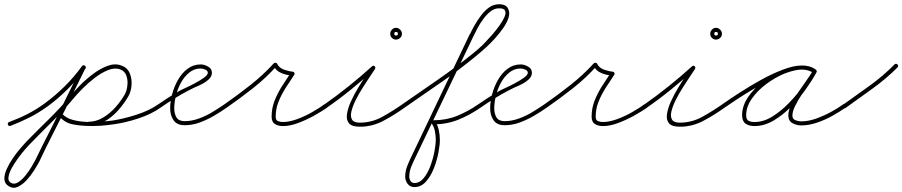

<svg xmlns="http://www.w3.org/2000/svg" viewBox="-30 -572 4216 897"><path d="M7 10Q4 1 13 -2Q59 -19 99 -39.5Q139 -60 179 -89Q229 -126 273 -169.5Q317 -213 353 -263Q359 -270 367 -265Q374 -259 369 -251Q331 -201 286.5 -156Q242 -111 191 -74Q149 -44 107.5 -23Q66 -2 19 16Q10 19 7 10ZM365 -265Q374 -261 369 -253Q345 -206 322 -158Q299 -110 276 -63Q245 -1 213.5 60.5Q182 122 153 184Q145 199 130 223Q115 247 95.5 268.5Q76 290 54 300.5Q32 311 11 298Q-9 286 -9.5 264.5Q-10 243 1.5 217.5Q13 192 30.5 166.5Q48 141 65 121.5Q82 102 91 92Q144 38 198 -15Q252 -68 301 -126Q317 -146 344.5 -174Q372 -202 405.5 -227Q439 -252 473 -264.5Q507 -277 537 -266Q565 -256 576 -230Q587 -204 584.5 -173.5Q582 -143 569 -121Q550 -88 522 -56.5Q494 -25 458.5 -4.5Q423 16 382 16Q382 16 382 16Q382 16 382 16Q382 16 382 16Q382 16 382 16Q347 16 310.5 9Q274 2 249 -26Q243 -33 250 -39Q257 -45 263 -38Q285 -14 318.5 -8.5Q352 -3 382 -2Q382 -2 382 -2Q382 -2 382 -2Q382 -2 382 -2.5Q382 -3 382 -3Q419 -3 451.5 -22.5Q484 -42 510 -71.5Q536 -101 553 -131Q562 -147 565 -172Q568 -197 560.5 -218.5Q553 -240 531 -248Q505 -257 473.5 -244Q442 -231 411 -207Q380 -183 354.5 -157Q329 -131 315 -114Q266 -55 212 -2Q158 51 105 106Q99 112 84.5 129Q70 146 53.5 168.5Q37 191 24.5 214Q12 237 9.5 255.5Q7 274 21 282Q36 291 54 280Q72 269 88.5 248.5Q105 228 117.5 207Q130 186 135 176Q165 114 196.5 52.5Q228 -9 258 -71Q282 -119 305 -166.5Q328 -214 353 -261Q357 -270 365 -265ZM263 -38Q280 -20 309.5 -12Q339 -4 374 -2.5Q409 -1 441.5 -3.5Q474 -6 497 -9Q497 -9 497 -9Q497 -9 497 -9Q497 -9 497 -9Q497 -9 497 -9Q548 -17 607.5 -36Q667 -55 710 -85Q717 -90 723 -82Q728 -75 720 -69Q676 -38 614.5 -18Q553 2 499 9Q499 9 499 9Q499 9 499 9Q499 9 499 9Q499 9 499 9Q474 13 439 15.5Q404 18 367.5 16Q331 14 299.5 4.5Q268 -5 249 -26Q243 -33 250 -39Q257 -45 263 -38Z M707 -72Q702 -79 710 -85Q733 -101 756.5 -116Q780 -131 804 -145Q812 -150 834 -160Q856 -170 880.5 -183Q905 -196 923 -209Q941 -222 941 -232Q941 -242 928.5 -247Q916 -252 908 -252Q877 -252 853.5 -232.5Q830 -213 814.5 -184Q799 -155 791.5 -123Q784 -91 784 -66Q784 -41 794.5 -23.5Q805 -6 833 -6Q865 -6 898.5 -18Q932 -30 962.5 -48.5Q993 -67 1019 -85Q1026 -90 1032 -82Q1037 -75 1029 -69Q1002 -50 969.5 -31Q937 -12 902.5 0.5Q868 13 833 13Q797 13 781 -10Q765 -33 765 -66Q765 -96 774 -131Q783 -166 801 -198Q819 -230 846 -250.5Q873 -271 908 -271Q924 -271 942 -261Q960 -251 960 -232Q960 -214 944 -200Q926 -184 900.5 -173Q875 -162 854 -151Q819 -133 786 -112.5Q753 -92 720 -69Q713 -64 707 -72Z M1019 -85Q1078 -126 1139 -174Q1200 -222 1249 -276Q1252 -279 1257 -279Q1263 -278 1265 -274Q1274 -255 1296 -247Q1318 -239 1338 -237Q1342 -237 1345 -232Q1348 -227 1345 -223Q1325 -193 1305 -162Q1285 -131 1271.5 -97.5Q1258 -64 1258 -27Q1258 -11 1268 -6.5Q1278 -2 1292 -2Q1322 -2 1358.5 -15.5Q1395 -29 1429 -48.5Q1463 -68 1486 -85Q1494 -90 1500 -83Q1505 -75 1498 -69Q1472 -51 1436 -31Q1400 -11 1362 3Q1324 17 1292 17Q1270 17 1254.5 7.5Q1239 -2 1239 -27Q1239 -67 1253 -102Q1267 -137 1287.5 -169.5Q1308 -202 1329 -233Q1332 -237 1336 -228Q1341 -218 1336 -219Q1311 -220 1285 -230.5Q1259 -241 1247 -266Q1246 -270 1256 -268Q1266 -267 1263 -264Q1214 -209 1152 -160Q1090 -111 1029 -69Q1022 -64 1016 -72Q1011 -79 1019 -85Z M1484 -72Q1479 -79 1487 -85Q1544 -125 1600 -170Q1656 -215 1708 -262Q1714 -268 1720 -262Q1726 -257 1722 -250Q1714 -238 1698.5 -214.5Q1683 -191 1665 -163Q1647 -135 1632.5 -106Q1618 -77 1612 -52.5Q1606 -28 1614.5 -13.5Q1623 1 1651 1Q1707 1 1756.5 -26.5Q1806 -54 1850 -85Q1857 -90 1863 -82Q1868 -75 1860 -69Q1814 -36 1762 -8Q1710 20 1651 20Q1614 20 1600.5 4Q1587 -12 1591 -39Q1595 -66 1609.5 -98Q1624 -130 1643 -161.5Q1662 -193 1679.5 -219Q1697 -245 1706 -260Q1710 -267 1718 -260Q1726 -253 1720 -248Q1668 -201 1611.5 -155Q1555 -109 1497 -69Q1490 -64 1484 -72ZM1820 -423Q1812 -423 1812 -414Q1812 -406 1820 -406Q1829 -406 1829 -414Q1829 -423 1820 -423ZM1820 -442Q1831 -442 1839.5 -433.5Q1848 -425 1848 -414Q1848 -403 1839.5 -395Q1831 -387 1820 -387Q1809 -387 1801 -395Q1793 -403 1793 -414Q1793 -425 1801 -433.5Q1809 -442 1820 -442Z M1847 -72Q1842 -79 1850 -85Q1932 -142 2016 -200Q2100 -258 2178 -321Q2184 -326 2190 -331Q2196 -336 2202 -341Q2207 -346 2212.5 -350.5Q2218 -355 2223 -360Q2226 -363 2239 -376.5Q2252 -390 2269.5 -410Q2287 -430 2302.5 -451.5Q2318 -473 2326.5 -492Q2335 -511 2329.5 -522.5Q2324 -534 2300 -533Q2280 -533 2262 -519Q2244 -505 2228.5 -484Q2213 -463 2201.5 -441.5Q2190 -420 2183 -405Q2183 -405 2183 -405Q2183 -405 2183 -405Q2183 -405 2183 -405Q2183 -405 2183 -405Q2116 -265 2049 -125Q1982 15 1915 155Q1904 177 1893 202.5Q1882 228 1882 253Q1882 264 1888 273.5Q1894 283 1906 283Q1931 283 1950 259.5Q1969 236 1981.5 201.5Q1994 167 2000 134Q2006 101 2006 82Q2006 63 2002 42Q1998 21 1987 5Q1984 0 1987 -5Q1989 -10 1994 -10Q2054 -10 2105 -30.5Q2156 -51 2205 -85Q2213 -90 2218 -82Q2223 -74 2215 -69Q2164 -34 2110.5 -12.5Q2057 9 1994 9Q1989 9 1994 -1Q1999 -10 2002 -6Q2015 12 2020 36Q2025 60 2025 82Q2025 106 2018 142.5Q2011 179 1996.5 215.5Q1982 252 1959.5 277Q1937 302 1906 302Q1886 302 1874.5 287Q1863 272 1863 253Q1863 226 1874.5 198.5Q1886 171 1898 147Q1965 7 2031.5 -133Q2098 -273 2165 -413Q2165 -413 2165 -413Q2165 -413 2166 -413Q2166 -413 2166 -413Q2166 -413 2166 -413Q2174 -431 2187.5 -454.5Q2201 -478 2218 -500.5Q2235 -523 2255.5 -537.5Q2276 -552 2300 -552Q2313 -553 2325.5 -548.5Q2338 -544 2344 -531Q2353 -513 2346 -490Q2339 -467 2322 -442.5Q2305 -418 2284.5 -395Q2264 -372 2244.5 -354Q2225 -336 2214 -327Q2208 -322 2202 -317Q2196 -312 2190 -307Q2112 -243 2027.5 -185Q1943 -127 1860 -69Q1853 -64 1847 -72Z M2202 -72Q2197 -79 2205 -85Q2228 -101 2251.5 -116Q2275 -131 2299 -145Q2307 -150 2329 -160Q2351 -170 2375.5 -183Q2400 -196 2418 -209Q2436 -222 2436 -232Q2436 -242 2423.5 -247Q2411 -252 2403 -252Q2372 -252 2348.5 -232.5Q2325 -213 2309.5 -184Q2294 -155 2286.5 -123Q2279 -91 2279 -66Q2279 -41 2289.5 -23.5Q2300 -6 2328 -6Q2360 -6 2393.5 -18Q2427 -30 2457.5 -48.5Q2488 -67 2514 -85Q2521 -90 2527 -82Q2532 -75 2524 -69Q2497 -50 2464.5 -31Q2432 -12 2397.5 0.5Q2363 13 2328 13Q2292 13 2276 -10Q2260 -33 2260 -66Q2260 -96 2269 -131Q2278 -166 2296 -198Q2314 -230 2341 -250.5Q2368 -271 2403 -271Q2419 -271 2437 -261Q2455 -251 2455 -232Q2455 -214 2439 -200Q2421 -184 2395.5 -173Q2370 -162 2349 -151Q2314 -133 2281 -112.5Q2248 -92 2215 -69Q2208 -64 2202 -72Z M2514 -85Q2573 -126 2634 -174Q2695 -222 2744 -276Q2747 -279 2752 -279Q2758 -278 2760 -274Q2769 -255 2791 -247Q2813 -239 2833 -237Q2837 -237 2840 -232Q2843 -227 2840 -223Q2820 -193 2800 -162Q2780 -131 2766.5 -97.5Q2753 -64 2753 -27Q2753 -11 2763 -6.5Q2773 -2 2787 -2Q2817 -2 2853.5 -15.5Q2890 -29 2924 -48.5Q2958 -68 2981 -85Q2989 -90 2995 -83Q3000 -75 2993 -69Q2967 -51 2931 -31Q2895 -11 2857 3Q2819 17 2787 17Q2765 17 2749.5 7.5Q2734 -2 2734 -27Q2734 -67 2748 -102Q2762 -137 2782.5 -169.5Q2803 -202 2824 -233Q2827 -237 2831 -228Q2836 -218 2831 -219Q2806 -220 2780 -230.5Q2754 -241 2742 -266Q2741 -270 2751 -268Q2761 -267 2758 -264Q2709 -209 2647 -160Q2585 -111 2524 -69Q2517 -64 2511 -72Q2506 -79 2514 -85Z M2979 -72Q2974 -79 2982 -85Q3039 -125 3095 -170Q3151 -215 3203 -262Q3209 -268 3215 -262Q3221 -257 3217 -250Q3209 -238 3193.5 -214.5Q3178 -191 3160 -163Q3142 -135 3127.5 -106Q3113 -77 3107 -52.5Q3101 -28 3109.5 -13.5Q3118 1 3146 1Q3202 1 3251.5 -26.5Q3301 -54 3345 -85Q3352 -90 3358 -82Q3363 -75 3355 -69Q3309 -36 3257 -8Q3205 20 3146 20Q3109 20 3095.5 4Q3082 -12 3086 -39Q3090 -66 3104.5 -98Q3119 -130 3138 -161.5Q3157 -193 3174.5 -219Q3192 -245 3201 -260Q3205 -267 3213 -260Q3221 -253 3215 -248Q3163 -201 3106.5 -155Q3050 -109 2992 -69Q2985 -64 2979 -72ZM3315 -423Q3307 -423 3307 -414Q3307 -406 3315 -406Q3324 -406 3324 -414Q3324 -423 3315 -423ZM3315 -442Q3326 -442 3334.5 -433.5Q3343 -425 3343 -414Q3343 -403 3334.5 -395Q3326 -387 3315 -387Q3304 -387 3296 -395Q3288 -403 3288 -414Q3288 -425 3296 -433.5Q3304 -442 3315 -442Z M3345 -85Q3376 -107 3423 -137.5Q3470 -168 3523 -197.5Q3576 -227 3627 -246.5Q3678 -266 3718 -266Q3734 -266 3749.5 -262Q3765 -258 3779 -249Q3786 -243 3781 -236Q3776 -228 3768 -233Q3744 -247 3716 -247Q3680 -247 3635.5 -228.5Q3591 -210 3550 -179.5Q3509 -149 3482.5 -111Q3456 -73 3456 -34Q3456 -14 3466.5 -8Q3477 -2 3495 -2Q3537 -2 3577.5 -27Q3618 -52 3655 -90Q3692 -128 3721 -169Q3750 -210 3768 -243Q3772 -251 3781 -246Q3789 -242 3784 -233Q3774 -214 3755 -187.5Q3736 -161 3717 -132.5Q3698 -104 3685 -77.5Q3672 -51 3672 -32Q3672 -16 3686 -10.5Q3700 -5 3713 -5Q3746 -5 3781.5 -17.5Q3817 -30 3850.5 -48Q3884 -66 3910 -85Q3917 -90 3923 -82Q3928 -75 3920 -69Q3893 -50 3858 -30.5Q3823 -11 3785.5 1.5Q3748 14 3713 14Q3692 14 3672.5 3.5Q3653 -7 3653 -32Q3653 -56 3666 -83.5Q3679 -111 3698 -139Q3717 -167 3736 -193.5Q3755 -220 3768 -243Q3772 -251 3781 -246Q3789 -242 3784 -233Q3765 -198 3734.5 -155Q3704 -112 3665.5 -73Q3627 -34 3583.5 -8.5Q3540 17 3495 17Q3469 17 3453 5.5Q3437 -6 3437 -34Q3437 -77 3465 -118.5Q3493 -160 3536.5 -193Q3580 -226 3628 -246Q3676 -266 3716 -266Q3750 -266 3778 -249Q3786 -245 3780 -236Q3775 -228 3767 -233Q3757 -241 3744 -244Q3731 -247 3718 -247Q3689 -247 3651 -234Q3613 -221 3571 -200Q3529 -179 3488.5 -155Q3448 -131 3413 -108Q3378 -85 3355 -69Q3348 -64 3342 -72Q3337 -79 3345 -85Z M3909 -83Q3971 -127 4033.5 -172Q4096 -217 4149 -271Q4156 -277 4163 -271Q4169 -264 4163 -257Q4109 -203 4045.5 -157.5Q3982 -112 3921 -68Q3913 -62 3907 -70Q3902 -78 3909 -83Z"/></svg>

Font: FRB American Cursive Guidelines Extralight
Style: Italic
Weight: 200
Italic angle: -25°
Version: Version 2.0;Modular Font Editor K font №1